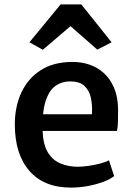

<svg xmlns="http://www.w3.org/2000/svg" viewBox="-20 -846 605 874"><path d="M303 8Q180 8 113.8 -68.2Q47.5 -144.5 47.5 -279.5Q47.5 -360.5 77.2 -424.5Q107 -488.5 164.2 -525.8Q221.5 -563 305 -564Q347.5 -565 385.2 -552.5Q423 -540 452.2 -513.8Q481.5 -487.5 499 -446.8Q516.5 -406 517.5 -350Q517.5 -319 517 -293.8Q516.5 -268.5 512.5 -250H119.5L129.5 -326H398.5Q401 -366 393.8 -400.2Q386.5 -434.5 364.2 -455Q342 -475.5 299 -475.5Q261.5 -475.5 232.2 -454.8Q203 -434 187.2 -384.2Q171.5 -334.5 174 -247.5Q176.5 -187.5 198 -152.2Q219.5 -117 255 -102Q290.5 -87 335 -87Q355.5 -87 383.5 -91Q411.5 -95 437 -101.8Q462.5 -108.5 476 -116.5L499.5 -44.5Q481 -29.5 449 -17.8Q417 -6 378.8 1Q340.5 8 303 8ZM175 -619.5 114 -653.5 256 -826H350L488 -653.5L423 -620L301 -727Z"/></svg>

Font: Merriweather Sans Medium
Style: Regular
Weight: 500
Designer: Eben Sorkin
Foundry: Eben Sorkin
Version: Version 2.001